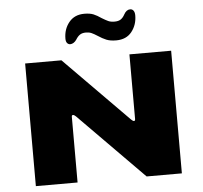

<svg xmlns="http://www.w3.org/2000/svg" viewBox="-55 -860 970 917"><g transform="rotate(-5 430.0 -401.0)"><path d="M254 -588 560 -278Q569 -269 574 -269Q580 -269 580 -278V-588H780V0H611L300 -315Q292 -323 286 -323Q280 -323 280 -315V0H80V-588ZM437 -689Q420 -700 408.5 -705Q397 -710 382 -710Q364 -710 353 -702.5Q342 -695 333 -680Q327 -671 319 -666Q311 -661 303 -661Q294 -661 288 -668Q282 -675 282 -689Q282 -735 308.5 -767.5Q335 -800 382 -800Q409 -800 426 -793Q443 -786 463 -772Q481 -761 493 -755.5Q505 -750 523 -750Q542 -750 553 -757.5Q564 -765 572 -780Q584 -802 602 -802Q612 -802 618 -794Q624 -786 624 -771Q624 -726 598 -693Q572 -660 523 -660Q495 -660 476.5 -667.5Q458 -675 437 -689Z"/></g></svg>

Font: Dashboard
Style: Regular
Weight: 400
Designer: jaiki
Version: Version 1.000